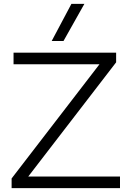

<svg xmlns="http://www.w3.org/2000/svg" viewBox="-20 -972 680 992"><path d="M600 -60V0H40V-50L494 -640H50V-700H580V-650L126 -60ZM349 -952H416L308 -760H247Z"/></svg>

Font: Goli Light
Style: Regular
Weight: 300
Designer: jaikishan Patel
Foundry: MagicType
Version: Version 1.000